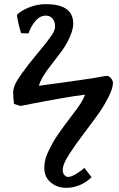

<svg xmlns="http://www.w3.org/2000/svg" viewBox="-20 -672 577 931"><path d="M79.1 -158.2 47.9 -168Q43.9 -198.2 43.9 -225.1Q43.9 -241.2 53 -262Q62 -282.7 85 -314.5Q107.9 -346.2 119.9 -361.3Q131.8 -376.5 164.1 -416Q187 -443.4 196.3 -455.1Q205.6 -466.8 220.5 -486.8Q235.4 -506.8 241.2 -519.5Q247.1 -532.2 247.1 -542Q247.1 -567.4 235.1 -581.8Q223.1 -596.2 202.1 -596.2Q174.3 -596.2 151.9 -570.3Q129.4 -544.4 118.2 -509.8L82 -511.2Q66.4 -564.5 62 -599.1L64 -602.1Q81.1 -619.6 120.1 -635.7Q159.2 -651.9 202.1 -651.9Q331.1 -651.9 335 -563Q336.4 -533.7 320.3 -496.8Q304.2 -460 286.9 -435.3Q269.5 -410.6 238.8 -371.1Q218.8 -345.7 208 -330.8Q197.3 -315.9 185.1 -294.7Q172.9 -273.4 168.9 -255.9Q212.9 -262.7 264.2 -269Q281.7 -271.5 336.2 -279.1Q390.6 -286.6 426.8 -292.2Q462.9 -297.9 495.1 -304.2Q510.7 -304.2 519.3 -291.5Q527.8 -278.8 527.8 -271Q527.8 -243.7 505.4 -200Q482.9 -156.2 458.3 -121.6Q433.6 -86.9 391.1 -30.8Q361.8 8.8 349.6 25.6Q337.4 42.5 318.4 71.5Q299.3 100.6 291.7 119.4Q284.2 138.2 284.2 152.8Q284.2 168.5 292.7 177.2Q301.3 186 310.1 186Q325.2 186 349.9 170.9Q374.5 155.8 389.2 142.1L423.8 187Q399.4 211.9 367.2 225.3Q335 238.8 301.8 238.8Q257.8 238.8 226.3 212.9Q194.8 187 194.8 141.1Q194.8 122.6 199.5 102.5Q204.1 82.5 215.8 59.3Q227.5 36.1 236.1 19.8Q244.6 3.4 264.2 -24.2Q283.7 -51.8 291.7 -62.7Q299.8 -73.7 321.8 -103Q344.2 -132.3 353.8 -145.3Q363.3 -158.2 375.5 -178Q387.7 -197.8 392.1 -212.9Q299.8 -202.1 79.1 -158.2Z"/></svg>

Font: Linear Smooth
Style: Bold
Weight: 700
Designer: Philipp H. Poll, Flanker
Foundry: Philipp H. Poll, reworked by Flanker
Version: Version 1.061 | FøM Fix